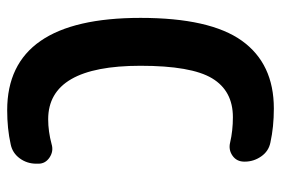

<svg xmlns="http://www.w3.org/2000/svg" viewBox="-145 -635 790 540"><g transform="rotate(90 250.0 -365.0)"><path d="M385.7 -115.2Q405.3 -121.1 422.9 -109.4Q440.4 -97.7 440.4 -78.1V-72.3Q440.4 -45.9 425.3 -25.4Q410.2 -4.9 385.7 0Q341.8 9.8 290 9.8Q30.3 9.8 30.3 -365.2Q30.3 -560.5 94.7 -650.4Q159.2 -740.2 285.2 -740.2Q336.9 -740.2 380.9 -730.5Q405.3 -725.6 419.9 -704.6Q434.6 -683.6 434.6 -658.2V-657.2Q434.6 -635.7 418 -624Q401.4 -612.3 380.9 -617.2Q347.7 -625 309.6 -625Q235.4 -625 200.2 -566.4Q165 -507.8 165 -365.2Q165 -105.5 315.4 -105.5Q349.6 -105.5 385.7 -115.2Z"/></g></svg>

Font: Rounded Mgen+ 1m bold
Style: Bold
Weight: 700
Designer: [Source Han Sans]
Ryoko NISHIZUKA  (kana & ideographs); Paul D. Hunt (Latin, Greek & Cyrillic); Wenlong ZHANG  (bopomofo
Version: Version 1.059.20150602